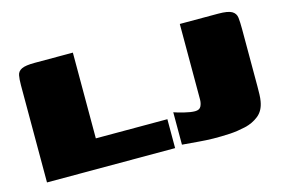

<svg xmlns="http://www.w3.org/2000/svg" viewBox="-68 -601 1095 744"><g transform="rotate(-15 479.5 -228.5)"><path d="M267 -460V-116H554V0H40V-390Q40 -414 43 -429.5Q46 -445 61.5 -452.5Q77 -460 114 -460ZM924 -148Q924 -132 923.5 -116.5Q923 -101 921 -90Q915 -53 891 -34Q867 -15 836 -8Q805 -1 775 1Q736 3 707 2.5Q678 2 649.5 -0.5Q621 -3 583 -6V-136Q597 -131 623 -124.5Q649 -118 666 -118Q684 -118 690 -130Q696 -142 696 -157V-460H850Q889 -460 904.5 -451Q920 -442 922 -424Q924 -406 924 -379Z"/></g></svg>

Font: Genos Black
Style: Regular
Weight: 900
Designer: Robert E. Leuschke
Foundry: Robert E. Leuschke
Version: Version 1.010